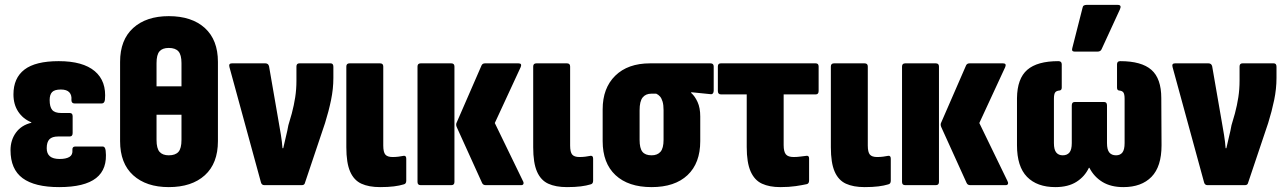

<svg xmlns="http://www.w3.org/2000/svg" viewBox="-20 -757 5256 785"><path d="M222 8Q122 8 72.5 -28.5Q23 -65 23 -143Q23 -184 45 -214.5Q67 -245 108 -255V-257Q74 -271 54.5 -300.5Q35 -330 35 -371Q35 -438 80 -472.5Q125 -507 220 -507Q319 -507 367.5 -466Q416 -425 409 -349Q407 -334 396 -334H285Q272 -334 272 -348Q274 -368 263.5 -379.5Q253 -391 229 -391Q203 -391 193 -380.5Q183 -370 183 -348Q183 -320 193.5 -307.5Q204 -295 230 -295H265Q277 -295 277 -282V-213Q277 -199 265 -199H218Q193 -199 182 -187.5Q171 -176 171 -151Q171 -129 184 -118Q197 -107 224 -107Q250 -107 264 -115.5Q278 -124 276 -144Q275 -158 288 -158H400Q410 -158 412 -141Q420 -66 373 -29Q326 8 222 8Z M670 -691Q764 -691 817.5 -642.5Q871 -594 871 -504V-180Q871 -89 817.5 -40.5Q764 8 670 8Q578 8 524.5 -40.5Q471 -89 471 -180V-504Q471 -594 524.5 -642.5Q578 -691 670 -691ZM670 -561Q644 -561 632 -547Q620 -533 620 -499V-404H722V-499Q722 -533 709.5 -547Q697 -561 670 -561ZM670 -122Q697 -122 709.5 -136Q722 -150 722 -185V-288H620V-185Q620 -150 632.5 -136Q645 -122 670 -122Z M1061 0Q1050 0 1047 -11L918 -483Q914 -498 928 -498H1065Q1077 -498 1080 -486L1119 -261Q1124 -233 1128.5 -205.5Q1133 -178 1135 -151H1138Q1143 -175 1149 -198.5Q1155 -222 1159 -245L1173 -293Q1182 -327 1187 -359.5Q1192 -392 1192 -427V-485Q1192 -498 1204 -498H1332Q1343 -498 1343 -484V-438Q1343 -394 1333.5 -348Q1324 -302 1309 -254L1227 -10Q1225 0 1214 0Z M1534 8Q1488 8 1457.5 -6Q1427 -20 1411.5 -55.5Q1396 -91 1396 -155V-485Q1396 -498 1409 -498H1534Q1547 -498 1547 -485V-162Q1547 -135 1555.5 -125Q1564 -115 1585 -115Q1598 -115 1609.5 -116.5Q1621 -118 1631 -120Q1641 -121 1641 -108V-18Q1641 -5 1630 -3Q1614 2 1590.5 5Q1567 8 1534 8Z M1966 0Q1955 0 1951 -9L1848 -236Q1842 -248 1848 -258L1949 -490Q1953 -498 1963 -498H2100Q2115 -498 2109 -483L2003 -254L2118 -17Q2122 -10 2120 -5Q2118 0 2111 0ZM1700 0Q1687 0 1687 -13V-485Q1687 -498 1700 -498H1825Q1838 -498 1838 -485V-13Q1838 0 1825 0Z M2298 8Q2252 8 2221.5 -6Q2191 -20 2175.5 -55.5Q2160 -91 2160 -155V-485Q2160 -498 2173 -498H2298Q2311 -498 2311 -485V-162Q2311 -135 2319.5 -125Q2328 -115 2349 -115Q2362 -115 2373.5 -116.5Q2385 -118 2395 -120Q2405 -121 2405 -108V-18Q2405 -5 2394 -3Q2378 2 2354.5 5Q2331 8 2298 8Z M2644 8Q2549 8 2496.5 -41Q2444 -90 2444 -180V-310Q2444 -397 2495.5 -447.5Q2547 -498 2638 -498H2885Q2898 -498 2898 -485V-386Q2898 -379 2894.5 -375Q2891 -371 2885 -372L2806 -380V-377Q2821 -364 2832 -340Q2843 -316 2843 -281V-180Q2843 -90 2791 -41Q2739 8 2644 8ZM2644 -122Q2668 -122 2680.5 -136.5Q2693 -151 2693 -185V-307Q2693 -328 2689 -341.5Q2685 -355 2678.5 -362.5Q2672 -370 2663 -374H2643Q2620 -374 2607.5 -358.5Q2595 -343 2595 -306V-185Q2595 -151 2606.5 -136.5Q2618 -122 2644 -122Z M3170 8Q3126 8 3095.5 -6Q3065 -20 3049 -56Q3033 -92 3033 -156V-371H2928Q2915 -371 2915 -385V-485Q2915 -498 2927 -498H3315Q3327 -498 3327 -485V-385Q3327 -371 3315 -371H3184V-164Q3184 -137 3193 -126Q3202 -115 3225 -115Q3239 -115 3253.5 -117Q3268 -119 3278 -120Q3288 -121 3288 -109V-19Q3288 -6 3278 -4Q3260 0 3233 4Q3206 8 3170 8Z M3515 8Q3469 8 3438.5 -6Q3408 -20 3392.5 -55.5Q3377 -91 3377 -155V-485Q3377 -498 3390 -498H3515Q3528 -498 3528 -485V-162Q3528 -135 3536.5 -125Q3545 -115 3566 -115Q3579 -115 3590.5 -116.5Q3602 -118 3612 -120Q3622 -121 3622 -108V-18Q3622 -5 3611 -3Q3595 2 3571.5 5Q3548 8 3515 8Z M3947 0Q3936 0 3932 -9L3829 -236Q3823 -248 3829 -258L3930 -490Q3934 -498 3944 -498H4081Q4096 -498 4090 -483L3984 -254L4099 -17Q4103 -10 4101 -5Q4099 0 4092 0ZM3681 0Q3668 0 3668 -13V-485Q3668 -498 3681 -498H3806Q3819 -498 3819 -485V-13Q3819 0 3806 0Z M4295 8Q4220 8 4179 -34Q4138 -76 4138 -163V-356Q4139 -436 4180 -471.5Q4221 -507 4307 -507Q4321 -507 4321 -494V-399Q4321 -388 4312 -387Q4299 -386 4294 -379Q4289 -372 4289 -353V-172Q4289 -145 4298.5 -133.5Q4308 -122 4325 -122Q4343 -122 4352.5 -133.5Q4362 -145 4362 -172V-326Q4362 -340 4374 -340H4494Q4506 -340 4506 -326V-172Q4506 -145 4515.5 -133.5Q4525 -122 4543 -122Q4560 -122 4569 -133.5Q4578 -145 4578 -172V-353Q4578 -372 4573 -379Q4568 -386 4555 -387Q4547 -388 4547 -399V-494Q4547 -507 4560 -507Q4647 -507 4687.5 -471.5Q4728 -436 4728 -356L4729 -163Q4729 -76 4688 -34Q4647 8 4573 8Q4522 8 4487.5 -13Q4453 -34 4434 -71H4432Q4415 -35 4381 -13.5Q4347 8 4295 8ZM4374 -546Q4360 -546 4364 -560L4406 -725Q4407 -732 4411.5 -734.5Q4416 -737 4422 -737H4550Q4567 -737 4559 -719L4484 -556Q4480 -546 4467 -546Z M4917 0Q4906 0 4903 -11L4774 -483Q4770 -498 4784 -498H4921Q4933 -498 4936 -486L4975 -261Q4980 -233 4984.5 -205.5Q4989 -178 4991 -151H4994Q4999 -175 5005 -198.5Q5011 -222 5015 -245L5029 -293Q5038 -327 5043 -359.5Q5048 -392 5048 -427V-485Q5048 -498 5060 -498H5188Q5199 -498 5199 -484V-438Q5199 -394 5189.5 -348Q5180 -302 5165 -254L5083 -10Q5081 0 5070 0Z"/></svg>

Font: Sofia Sans Condensed Black
Style: Regular
Weight: 900
Designer: Botio Nikoltchev, Ani Petrova
Foundry: lettersoup
Version: Version 4.101